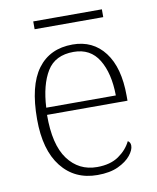

<svg xmlns="http://www.w3.org/2000/svg" viewBox="-78 -727 655 799"><g transform="rotate(-10 249.5 -328.0)"><path d="M270 10Q174 10 118 -61Q62 -132 62 -262Q62 -404 113.5 -473.5Q165 -543 261 -543Q347 -543 396.5 -478Q446 -413 446 -294V-273H106Q105 -147 151 -85Q197 -23 274 -23Q330 -23 365.5 -47.5Q401 -72 418 -107Q423 -104 426 -99Q429 -94 429 -86Q429 -68 411 -45.5Q393 -23 358 -6.5Q323 10 270 10ZM402 -303Q401 -397 366 -454.5Q331 -512 260 -512Q182 -512 147.5 -455.5Q113 -399 108 -303ZM117 -633V-666H407V-633Z"/></g></svg>

Font: Noto Serif Hebrew ExtraLight
Style: Regular
Weight: 250
Version: Version 2.003